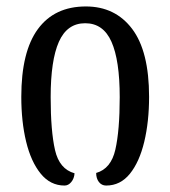

<svg xmlns="http://www.w3.org/2000/svg" viewBox="-20 -568 528 595"><path d="M180 7Q136 7 106 -30Q76 -67 61 -129Q46 -191 46 -268Q46 -408 97.5 -478Q149 -548 246 -548Q337 -548 389.5 -478.5Q442 -409 442 -268Q442 -191 427 -128.5Q412 -66 382.5 -29.5Q353 7 309 7Q295 7 286.5 -4Q278 -15 278 -32Q324 -45 337.5 -104.5Q351 -164 351 -267Q351 -381 325.5 -438.5Q300 -496 244 -496Q188 -496 162.5 -438.5Q137 -381 137 -267Q137 -162 150.5 -103Q164 -44 211 -31Q210 -15 201 -4Q192 7 180 7Z"/></svg>

Font: Noto Serif Georgian Condensed
Style: Regular
Weight: 400
Width: 3
Designer: Monotype Design Team, Akaki Razmadze
Foundry: Google LLC
Version: Version 2.003; ttfautohint (v1.8.4.7-5d5b)